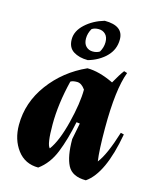

<svg xmlns="http://www.w3.org/2000/svg" viewBox="-114 -825 750 919"><g transform="rotate(15 261.0 -365.5)"><path d="M22 -159Q22 -270 91 -363Q160 -456 269 -505Q327 -505 400 -470Q425 -515 442 -537L458 -532Q424 -443 424 -250Q424 -141 432 -87Q467 -131 503 -248L519 -244Q483 -42 400 15Q332 15 309 -29Q286 -73 286 -159L302 -240L285 -242Q267 -153 240.5 -87Q214 -21 164 15Q98 15 60 -35.5Q22 -86 22 -159ZM206 -422Q177 -304 177 -203Q177 -102 194 -88Q229 -135 254 -235Q279 -335 279 -402Q260 -429 238 -429Q216 -429 206 -422ZM290 -746Q383 -746 383 -678Q383 -628 348 -593Q313 -558 260 -543Q217 -543 188.5 -561Q160 -579 160 -620Q160 -661 197.5 -695.5Q235 -730 290 -746ZM306 -598Q320 -622 320 -647.5Q320 -673 306.5 -686.5Q293 -700 272.5 -700Q252 -700 239 -691Q225 -667 225 -641.5Q225 -616 238.5 -602.5Q252 -589 272 -589Q292 -589 306 -598Z"/></g></svg>

Font: Almendra
Style: Bold Italic
Weight: 700
Italic angle: -12°
Designer: Ana Sanfelippo
Foundry: Ana Sanfelippo
Version: Version 1.004